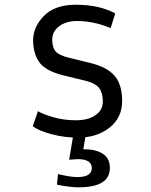

<svg xmlns="http://www.w3.org/2000/svg" viewBox="-20 -572 640 815"><path d="M119.1 0ZM311 12.2Q253.4 12.2 199.2 -2.2Q145 -16.6 119.1 -36.1L141.1 -100.1Q161.6 -87.4 206.1 -74.5Q250.5 -61.5 302.5 -61.5Q354.5 -61.5 385.5 -83.3Q416.5 -105 416.5 -141.1Q416.5 -177.2 401.1 -198Q385.7 -218.8 341.8 -229.5L251 -251.5Q172.4 -271 146.5 -308.3Q120.6 -345.7 120.6 -401.4Q120.6 -457 165.8 -503.9Q210.9 -550.8 297.4 -551.8H303.7Q400.9 -551.8 469.2 -515.1L449.7 -452.6Q378.4 -482.9 305.2 -482.9Q259.8 -482.4 230.7 -460.2Q201.7 -438 201.7 -404.3Q201.7 -370.6 216.3 -353.8Q231 -336.9 272 -327.1L365.2 -304.2Q434.6 -287.1 466.6 -250Q498.5 -212.9 498.5 -142.8Q498.5 -72.8 445.1 -30.3Q391.6 12.2 311 12.2ZM310.1 103.5Q306.6 103.5 273.4 106L290.5 4.9H343.3L333.5 62L337.9 61.5Q386.2 61.5 416.3 80.6Q446.3 99.6 446.3 141.1Q446.3 223.1 314 223.1Q276.9 223.1 221.7 211.9L226.1 167Q280.3 179.7 307.6 179.7Q369.6 179.7 369.6 141.6Q369.6 103.5 310.1 103.5Z"/></svg>

Font: Oxygen Mono
Style: Regular
Weight: 400
Designer: Vernon Adams
Foundry: Vernon Adams
Version: Version 0.201; ttfautohint (v0.8) -r 50 -G 200 -x